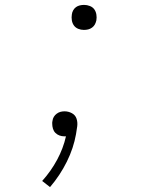

<svg xmlns="http://www.w3.org/2000/svg" viewBox="-20 -548 640 783"><path d="M184 215 152 190Q188 150 213 103.5Q238 57 249 8H242Q232 8 222.5 4.5Q213 1 206 -6Q199 -13 196 -23Q193 -33 193 -43Q193 -46 193 -49Q193 -52 194 -55Q195 -64 199.5 -71.5Q204 -79 211.5 -84.5Q219 -90 227 -92Q235 -94 243 -94Q259 -94 273 -86.5Q287 -79 292 -64.5Q297 -50 295 -33.5Q293 -17 290 -1Q280 56 252.5 111.5Q225 167 184 215ZM322 -426Q310 -426 299 -430.5Q288 -435 281.5 -444Q275 -453 273 -465Q271 -477 273 -489Q274 -498 278.5 -506Q283 -514 290 -519Q297 -524 305.5 -526Q314 -528 323 -528Q335 -528 346.5 -523.5Q358 -519 364.5 -510Q371 -501 373 -489Q375 -477 373 -465Q371 -456 367 -448.5Q363 -441 355.5 -435.5Q348 -430 339.5 -428Q331 -426 322 -426Z"/></svg>

Font: Iosevka XLt Ex Obl
Style: Regular
Weight: 200
Width: 7
Italic angle: -9°
Monospace: yes
Designer: Belleve Invis
Foundry: Belleve Invis
Version: Version 32.5.0; ttfautohint (v1.8.4)